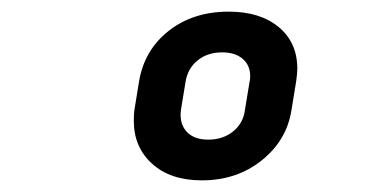

<svg xmlns="http://www.w3.org/2000/svg" viewBox="-20 -760 640 330"><path d="M210 -552Q210 -565 211 -571L219 -620Q228 -674 270 -707Q312 -740 373 -740Q427 -740 459 -713.5Q491 -687 491 -642Q491 -634 489 -620L481 -571Q473 -519 430 -484.5Q387 -450 327 -450Q273 -450 241.5 -478.5Q210 -507 210 -552ZM401 -571 409 -620Q410 -623 410 -629Q410 -648 397 -659Q384 -670 362 -670Q337 -670 320 -656.5Q303 -643 299 -620L291 -571Q288 -548 300.5 -534Q313 -520 338 -520Q363 -520 380.5 -534Q398 -548 401 -571Z"/></svg>

Font: JetBrains Mono Extra Bold
Style: Italic
Weight: 800
Italic angle: -9°
Monospace: yes
Designer: Philipp Nurullin, Konstantin Bulenkov
Foundry: JetBrains
Version: 2.002